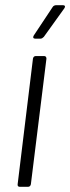

<svg xmlns="http://www.w3.org/2000/svg" viewBox="-20 -720 270 740"><path d="M116 -571H136C141 -571 145 -574 149 -578L228 -688C233 -695 230 -700 223 -700H196C191 -700 185 -697 183 -693L110 -583C106 -576 108 -571 116 -571ZM56 0H88C94 0 98 -4 99 -10L159 -494C159 -500 156 -504 150 -504H118C112 -504 108 -500 107 -494L48 -10C47 -4 50 0 56 0Z"/></svg>

Font: Barlow Semi Condensed Light
Style: Italic
Weight: 300
Width: 4
Italic angle: -7°
Designer: Jeremy Tribby
Foundry: Tribby Type
Version: Version 1.422;hotconv 1.0.109;makeotfexe 2.5.65596